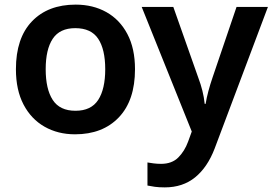

<svg xmlns="http://www.w3.org/2000/svg" viewBox="-20 -572 1181 832"><path d="M565 -272Q565 -137 495 -63.5Q425 10 305 10Q231 10 173 -23Q115 -56 82 -119Q49 -182 49 -272Q49 -407 118.5 -479.5Q188 -552 308 -552Q383 -552 441 -519.5Q499 -487 532 -424.5Q565 -362 565 -272ZM178 -272Q178 -186 208.5 -139Q239 -92 307 -92Q375 -92 405.5 -139Q436 -186 436 -272Q436 -358 405.5 -404Q375 -450 306 -450Q239 -450 208.5 -404Q178 -358 178 -272ZM594 -542H731L839 -236Q850 -207 857 -179Q864 -151 867 -122H871Q875 -147 883 -177Q891 -207 901 -236L1005 -542H1141L910 72Q879 153 825.5 196.5Q772 240 694 240Q669 240 651 237.5Q633 235 619 232V132Q630 134 645.5 136Q661 138 678 138Q725 138 752.5 110.5Q780 83 795 42L811 -2Z"/></svg>

Font: Noto Sans SemiBold
Style: Regular
Weight: 600
Designer: Monotype Design Team
Foundry: Monotype Imaging Inc.
Version: Version 2.007